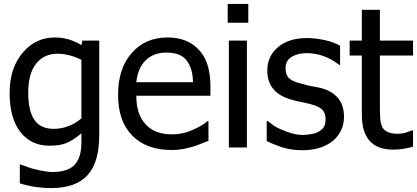

<svg xmlns="http://www.w3.org/2000/svg" viewBox="-20 -752 2127 979"><path d="M395 -148V-447Q332 -478 273 -478Q204 -478 164 -427Q124 -377 124 -280Q124 -186 155.5 -140.5Q187 -95 253 -95Q331 -95 395 -148ZM81 183V87H86Q135 106 155 110Q214 125 248 125Q332 125 366 82Q395 45 395 -24V-72Q354 -38 322 -24Q288 -9 233 -9Q138 -9 83.5 -79.5Q29 -150 29 -278Q29 -408 99 -487Q164 -561 259 -561Q332 -561 395 -522L400 -545H486V-62Q486 76 426 141.5Q366 207 241 207Q158 207 81 183Z M857 13Q726 13 654 -61Q582 -134 582 -269Q582 -403 652 -482Q721 -561 834 -561Q934 -561 992 -500Q1053 -439 1053 -312V-264H675Q675 -169 722.5 -118Q770 -67 855 -67Q916 -67 967 -92Q1012 -111 1037 -134H1043V-34L1002 -18Q976 -7 959 -3Q926 6 911 8Q888 13 857 13ZM675 -333H964Q963 -403 932 -443Q902 -484 828 -484Q762 -484 720 -442Q682 -401 675 -333Z M1147 -545H1239V0H1147ZM1141 -732H1246V-636H1141Z M1521 14Q1465 14 1418 -1Q1371 -17 1340 -33V-135H1344Q1347 -134 1366 -119Q1387 -102 1414 -92Q1474 -64 1524 -64Q1544 -64 1571 -69Q1595 -73 1608 -83Q1626 -94 1633 -107.5Q1640 -121 1640 -145Q1640 -176 1623 -193Q1606 -210 1560 -222Q1550 -225 1513 -232Q1474 -241 1462 -245Q1343 -280 1343 -392Q1343 -466 1398 -512Q1453 -558 1546 -558Q1588 -558 1638 -547Q1679 -538 1714 -519V-421H1710Q1633 -481 1543 -481Q1498 -481 1467 -462Q1436 -443 1436 -405Q1436 -370 1454 -353Q1473 -336 1514 -326Q1547 -317 1567 -313L1613 -304Q1734 -273 1734 -157Q1734 -84 1680 -36Q1621 14 1521 14Z M1985 11Q1825 11 1825 -167V-469H1763V-545H1825V-702H1917V-545H2086V-469H1917V-210Q1917 -172 1919 -146Q1920 -127 1929 -104Q1948 -70 2006 -70Q2031 -70 2050 -76Q2076 -85 2080 -87H2086V-4Q2033 11 1985 11Z"/></svg>

Font: Yekan
Style: Regular
Weight: 400
Designer: ParsMizban Co
Foundry: ParsMizban Co
Version: Version 2.000